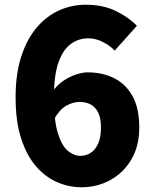

<svg xmlns="http://www.w3.org/2000/svg" viewBox="-20 -778 649 812"><path d="M324 14Q272 14 222 -7.5Q172 -29 132.5 -74.5Q93 -120 69.5 -192Q46 -264 46 -366Q46 -467 70.5 -541Q95 -615 136.5 -663Q178 -711 231 -734.5Q284 -758 342 -758Q416 -758 470 -731.5Q524 -705 559 -669L465 -564Q447 -584 416 -600Q385 -616 354 -616Q313 -616 280 -592.5Q247 -569 227.5 -514.5Q208 -460 208 -366Q208 -269 224.5 -215.5Q241 -162 266.5 -140.5Q292 -119 320 -119Q344 -119 363.5 -131.5Q383 -144 395 -170.5Q407 -197 407 -239Q407 -280 394.5 -303.5Q382 -327 362 -337Q342 -347 317 -347Q289 -347 260.5 -331Q232 -315 209 -274L201 -389Q219 -416 245.5 -434.5Q272 -453 300.5 -462.5Q329 -472 351 -472Q413 -472 462.5 -447.5Q512 -423 540.5 -371.5Q569 -320 569 -239Q569 -160 535.5 -103.5Q502 -47 446.5 -16.5Q391 14 324 14Z"/></svg>

Font: Noto Sans JP Thin Black
Style: Regular
Weight: 900
Version: Version 2.004-H2;hotconv 1.0.118;makeotfexe 2.5.65603